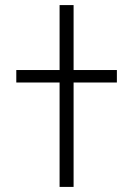

<svg xmlns="http://www.w3.org/2000/svg" viewBox="-20 -734 533 754"><path d="M214 0V-410H44V-459H214V-714H269V-459H439V-410H269V0Z"/></svg>

Font: Noto Sans Georgian Condensed Light
Style: Regular
Weight: 300
Width: 3
Designer: Monotype Design Team, Akaki Razmadze
Foundry: Google LLC
Version: Version 2.005; ttfautohint (v1.8.4.7-5d5b)